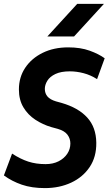

<svg xmlns="http://www.w3.org/2000/svg" viewBox="-22 -955 557 985"><path d="M208 10Q141 10 90 -7.5Q39 -25 -2 -55L40 -167Q83 -139 123 -126Q163 -113 212 -113Q250 -113 278.5 -127.5Q307 -142 323 -166Q339 -190 339 -219Q339 -244 324 -264Q309 -284 274 -294L241 -303Q197 -316 159 -341Q121 -366 98 -404.5Q75 -443 75 -496Q75 -559 107.5 -607.5Q140 -656 197 -684Q254 -712 328 -712Q391 -712 438 -695Q485 -678 515 -656L476 -549Q443 -570 407 -579.5Q371 -589 336 -589Q291 -589 262.5 -575.5Q234 -562 221 -541Q208 -520 208 -499Q208 -476 221.5 -460Q235 -444 265 -435L294 -427Q380 -402 425.5 -352Q471 -302 472 -223Q473 -150 438 -98Q403 -46 343 -18Q283 10 208 10ZM221 -768 374 -935H511L358 -768Z"/></svg>

Font: Finlandica SemiBold
Style: Italic
Weight: 600
Italic angle: -8°
Designer: Niklas Ekholm, Juho Hiilivirta, Jaakko Suomalainen
Foundry: Helsinki Type Studio
Version: Version 1.063